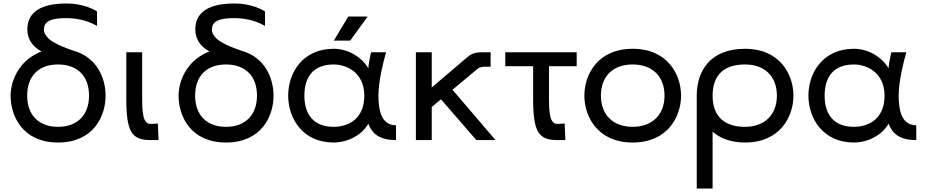

<svg xmlns="http://www.w3.org/2000/svg" viewBox="-20 -804 5313 1102"><path d="M405 -512C349 -531 319 -543 282 -565C253 -583 232 -610 232 -633C232 -681 270 -700 360 -700C403 -700 473 -693 537 -655V-738C468 -783 379 -784 361 -784C218 -784 137 -736 137 -636C137 -588 158 -541 218 -509C203 -503 188 -496 174 -487C85 -436 41 -338 41 -255C41 -135 112 14 313 14C515 14 586 -135 586 -255C586 -355 537 -474 405 -512ZM313 -76C204 -76 136 -142 136 -255C136 -368 202 -434 313 -434C424 -434 491 -368 491 -255C491 -142 422 -76 313 -76Z M890 0 886 -95 849 -93C816 -91 796 -113 796 -228V-504H705V-235C705 -44 738 0 845 0Z M1369 -512C1313 -531 1283 -543 1246 -565C1217 -583 1196 -610 1196 -633C1196 -681 1234 -700 1324 -700C1367 -700 1437 -693 1501 -655V-738C1432 -783 1343 -784 1325 -784C1182 -784 1101 -736 1101 -636C1101 -588 1122 -541 1182 -509C1167 -503 1152 -496 1138 -487C1049 -436 1005 -338 1005 -255C1005 -135 1076 14 1277 14C1479 14 1550 -135 1550 -255C1550 -355 1501 -474 1369 -512ZM1277 -76C1168 -76 1100 -142 1100 -255C1100 -368 1166 -434 1277 -434C1388 -434 1455 -368 1455 -255C1455 -142 1386 -76 1277 -76Z M1979 -709 1896 -571H1990L2090 -709ZM1895 14C1971 14 2055 -25 2094 -94C2116 -37 2157 0 2253 0V-85C2171 -85 2152 -166 2152 -255C2152 -338 2181 -453 2196 -504H2110C2102 -472 2094 -425 2094 -412C2057 -475 1980 -524 1895 -524C1717 -524 1634 -386 1634 -255C1634 -125 1717 14 1895 14ZM1895 -76C1781 -76 1727 -146 1727 -255C1727 -365 1781 -434 1895 -434C1971 -434 2071 -386 2071 -255C2071 -123 1981 -76 1895 -76Z M2824 0 2577 -289 2721 -409C2726 -414 2741 -421 2759 -421H2796V-504H2746C2702 -504 2681 -493 2659 -473L2458 -302V-504H2367V0H2458V-190L2511 -234L2714 0Z M3290 -504H2880V-424H3040V-235C3040 -44 3073 0 3180 0H3225L3221 -95L3184 -93C3151 -91 3131 -113 3131 -228V-424H3290Z M3611 14C3813 14 3889 -135 3889 -255C3889 -375 3813 -524 3611 -524C3410 -524 3334 -375 3334 -255C3334 -135 3410 14 3611 14ZM3611 -76C3502 -76 3429 -142 3429 -255C3429 -368 3500 -434 3611 -434C3722 -434 3794 -368 3794 -255C3794 -142 3720 -76 3611 -76Z M4256 -524C4055 -524 3979 -395 3979 -255V278H4070V-48C4114 -10 4175 14 4256 14C4458 14 4534 -135 4534 -255C4534 -375 4458 -524 4256 -524ZM4256 -76C4142 -76 4070 -132 4070 -255C4070 -378 4140 -434 4256 -434C4367 -434 4439 -368 4439 -255C4439 -142 4365 -76 4256 -76Z M4881 14C4957 14 5041 -25 5080 -94C5102 -37 5143 0 5239 0V-85C5157 -85 5138 -166 5138 -255C5138 -338 5167 -453 5182 -504H5096C5088 -472 5080 -425 5080 -412C5043 -475 4966 -524 4881 -524C4703 -524 4620 -386 4620 -255C4620 -125 4703 14 4881 14ZM4881 -76C4767 -76 4713 -146 4713 -255C4713 -365 4767 -434 4881 -434C4957 -434 5057 -386 5057 -255C5057 -123 4967 -76 4881 -76Z"/></svg>

Font: Hibana SubMedium
Style: Regular
Weight: 500
Width: 6
Designer: pygmalion
Foundry: ybstudio
Version: Version 0.930;hotconv 1.0.109;makeotfexe 2.5.65596